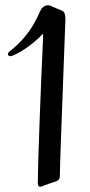

<svg xmlns="http://www.w3.org/2000/svg" viewBox="-20 -707 343 731"><path d="M208 -42C208 -95 229 -616 229 -634C229 -651 226 -661 217 -666L181 -681C173 -685 169 -687 162 -687C153 -687 145 -682 138 -674C128 -661 108 -582 15 -510C12 -507 10 -504 10 -501C10 -497 13 -493 20 -493C23 -493 26 -494 30 -496C70 -513 113 -546 144 -579V-564C133 -327 129 -189 126 -108C125 -61 124 -28 124 -8C125 0 128 4 133 4C136 4 139 3 143 1C165 -7 170 -9 186 -14C205 -19 208 -26 208 -42Z"/></svg>

Font: Engagement
Style: Regular
Weight: 400
Designer: Astigmatic (AOETI)
Foundry: Astigmatic (AOETI)
Version: Version 1.000